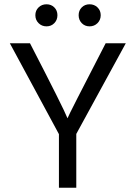

<svg xmlns="http://www.w3.org/2000/svg" viewBox="-20 -876 633 896"><path d="M233.5 -841.5Q248 -827 248 -805Q248 -783 233.5 -768Q219 -753 197 -753Q175 -753 160 -768Q145 -783 145 -805Q145 -827 160 -841.5Q175 -856 197 -856Q219 -856 233.5 -841.5ZM435 -841.5Q450 -827 450 -805Q450 -783 435 -768Q420 -753 398 -753Q376 -753 361.5 -768Q347 -783 347 -805Q347 -827 361.5 -841.5Q376 -856 398 -856Q420 -856 435 -841.5ZM336 0H255V-250L26 -674H120Q277 -370 295 -324Q300 -339 473 -674H567L336 -251Z"/></svg>

Font: Hind Colombo
Style: Regular
Weight: 400
Designer: Jyotish Sonowal, Aditi Pimprikar
Foundry: Indian Type Foundry
Version: Version 1.000;PS 1.0;hotconv 1.0.86;makeotf.lib2.5.63406; tt